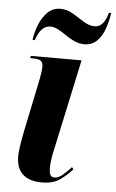

<svg xmlns="http://www.w3.org/2000/svg" viewBox="-54 -791 507 838"><g transform="rotate(5 199.5 -371.5)"><path d="M160 10Q107 10 78 -16Q49 -42 49 -95Q49 -110 52.5 -136Q56 -162 65 -207L112 -433Q115 -450 117.5 -465Q120 -480 120 -494Q120 -511 111 -518.5Q102 -526 73 -526H64L66 -536H288L204 -145Q197 -115 194 -94Q191 -73 191 -55Q191 -39 195.5 -27.5Q200 -16 215 -16Q232 -16 251.5 -33Q271 -50 287 -68L294 -59Q269 -31 239.5 -10.5Q210 10 160 10ZM294 -607Q271 -607 250 -616.5Q229 -626 210.5 -639Q192 -652 174.5 -661.5Q157 -671 140 -671Q122 -671 109 -660Q96 -649 88.5 -634Q81 -619 77 -606H67Q72 -643 86 -676.5Q100 -710 122.5 -731Q145 -752 177 -752Q206 -752 232 -736.5Q258 -721 282.5 -705Q307 -689 331 -689Q353 -689 367 -706Q381 -723 389 -753H399Q393 -714 381 -681Q369 -648 347.5 -627.5Q326 -607 294 -607Z"/></g></svg>

Font: Noto Serif Display ExtraCondensed ExtraBold
Style: Italic
Weight: 800
Width: 2
Italic angle: -12°
Designer: Monotype Design Team
Foundry: Monotype Imaging Inc.
Version: Version 2.009